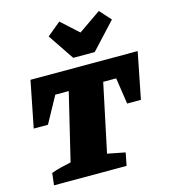

<svg xmlns="http://www.w3.org/2000/svg" viewBox="-135 -1065 1037 1173"><g transform="rotate(-15 383.0 -479.0)"><path d="M766 -660 708 -367H621L596 -533H514L423 -103L535 -81L519 0H60L69 -76Q99 -87 129.5 -94.5Q160 -102 194 -109L296 -533H211L120 -367H30L88 -660ZM375 -722 264 -887 350 -958 458 -860 600 -958 664 -887 511 -722Z"/></g></svg>

Font: Piazzolla SC Black
Style: Italic
Weight: 900
Italic angle: -11.3°
Designer: Juan Pablo del Peral
Foundry: Huerta Tipografica
Version: Version 1.330